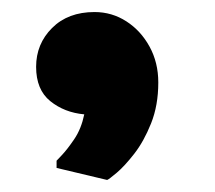

<svg xmlns="http://www.w3.org/2000/svg" viewBox="-20 -760 357 319"><path d="M74 -481V-493Q74 -493 83 -502.5Q92 -512 103.5 -529Q115 -546 120 -570Q87 -573 63.5 -592Q40 -611 40 -649Q40 -687 66.5 -713.5Q93 -740 137 -740Q166 -740 190 -724.5Q214 -709 228.5 -682.5Q243 -656 243 -623Q243 -585 231 -555Q219 -525 203 -504.5Q187 -484 174 -473Q161 -462 158 -461Z"/></svg>

Font: Kufam ExtraBold
Style: Regular
Weight: 800
Designer: Wael Morcos, Artur Schmal
Foundry: Original Type
Version: Version 1.300; ttfautohint (v1.8.3)